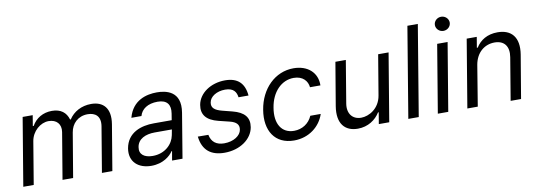

<svg xmlns="http://www.w3.org/2000/svg" viewBox="-58 -1129 4271 1520"><g transform="rotate(-10 2077.5 -369.0)"><path d="M31.2 0H115.1L171.9 -340.9C184.7 -420.5 252.8 -477.3 318.2 -477.3C382.1 -477.3 419 -436.1 409.1 -373.6L346.6 0H431.8L491.5 -355.1C502.8 -426.1 555.4 -477.3 632.1 -477.3C691.8 -477.3 737.2 -446 724.4 -365.1L663.4 0H747.2L808.2 -365.1C829.5 -492.9 769.9 -552.6 673.3 -552.6C595.2 -552.6 531.2 -517 494.3 -460.2H488.6C471.6 -518.5 429 -552.6 358 -552.6C286.9 -552.6 228.7 -518.5 196 -460.2H188.9L203.1 -545.5H122.2Z M1059.7 12.8C1154.8 12.8 1213.1 -38.4 1235.8 -73.9H1240.1L1227.3 0H1311.1L1370.7 -359.4C1399.5 -532.7 1271.3 -552.6 1201.7 -552.6C1119.3 -552.6 1005 -525.6 968.7 -389.2H1049.7C1064.6 -443.2 1115.1 -478.7 1194.6 -478.7C1271.3 -478.7 1299.4 -436.4 1288.4 -367.9L1279.8 -315.3H1135.7C1034.8 -315.3 921.9 -279.8 900.6 -154.8C883.5 -48.3 956 12.8 1059.7 12.8ZM984.4 -150.6C994.3 -214.5 1056.1 -242.9 1130.7 -242.9H1268.5L1259.9 -197.4C1246.8 -128.2 1183.2 -62.5 1083.8 -62.5C1017 -62.5 974.4 -92.3 984.4 -150.6Z M1832.4 -402H1912.6C1904.1 -501.4 1850.9 -552.6 1750 -552.6C1634.9 -552.6 1538.4 -487.2 1522.7 -394.9C1509.9 -319.6 1546.9 -269.5 1643.5 -245.7L1730.1 -224.4C1784.1 -211.3 1805.4 -186.1 1798.3 -147.7C1791.2 -100.9 1734.4 -62.5 1658.4 -62.5C1595.2 -62.5 1556.8 -92.3 1545.5 -150.6L1460.9 -151.3C1473.7 -38.4 1541.2 11.4 1648.4 11.4C1772.7 11.4 1870.7 -58.2 1886.4 -152C1899.1 -228.7 1859.4 -275.9 1765.6 -299.7L1687.5 -319.6C1626.4 -335.2 1600.9 -358 1608 -399.1C1615.1 -446 1670.5 -480.1 1737.2 -480.1C1806.8 -480.1 1826.7 -443.9 1832.4 -402Z M2207.4 11.4C2327.8 11.4 2418.7 -62.5 2450.3 -159.1H2366.5C2340.6 -99.4 2285.2 -63.9 2220.2 -63.9C2120.4 -63.9 2069.2 -146.3 2090.9 -272.7C2110.4 -396.3 2190 -477.3 2288.4 -477.3C2361.9 -477.3 2398.8 -431.8 2403.4 -382.1H2487.2C2489.7 -484.4 2414.4 -552.6 2299.7 -552.6C2151.6 -552.6 2033.7 -436.1 2007.1 -269.9C1979.8 -106.5 2053.6 11.4 2207.4 11.4Z M2926.1 -223C2909.1 -120.7 2823.9 -73.9 2761.4 -73.9C2691.8 -73.9 2650.6 -125 2663.4 -204.5L2720.2 -545.5H2636.4L2578.1 -198.9C2555.4 -59.7 2617.9 7.1 2720.2 7.1C2802.6 7.1 2865.1 -36.9 2899.1 -92.3H2904.8L2889.2 0H2973L3063.9 -545.5H2980.1Z M3331 -727.3H3247.2L3126.4 0H3210.2Z M3363.6 0H3447.4L3538.4 -545.5H3454.5ZM3462.4 -694.6C3462.4 -663.4 3489.3 -637.8 3522 -637.8C3554.7 -637.8 3581.7 -663.4 3581.7 -694.6C3581.7 -725.9 3554.7 -751.4 3522 -751.4C3489.3 -751.4 3462.4 -725.9 3462.4 -694.6Z M3738.6 -328.1C3755.7 -423.3 3822.4 -477.3 3903.4 -477.3C3981.5 -477.3 4019.9 -426.1 4005.7 -340.9L3948.9 0H4032.7L4090.9 -346.6C4113.6 -485.8 4049.7 -552.6 3940.3 -552.6C3858 -552.6 3799.7 -515.6 3765.6 -460.2H3758.5L3772.7 -545.5H3691.8L3600.9 0H3684.7Z"/></g></svg>

Font: Margiela Sans
Style: Italic
Weight: 400
Italic angle: -9.39999°
Designer: Stefan Endress, Andreas Faust
Version: Version 1.100;FEAKit 1.0